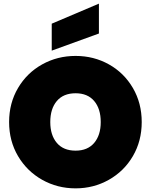

<svg xmlns="http://www.w3.org/2000/svg" viewBox="-20 -1027 828 1054"><path d="M30 -357Q30 -461 79 -544Q128 -627 211.5 -673.5Q295 -720 395 -720Q495 -720 578 -673.5Q661 -627 709.5 -544Q758 -461 758 -357Q758 -253 709.5 -170Q661 -87 577.5 -40Q494 7 395 7Q295 7 211.5 -40Q128 -87 79 -170Q30 -253 30 -357ZM533 -357Q533 -430 497 -472.5Q461 -515 395 -515Q328 -515 292 -472.5Q256 -430 256 -357Q256 -285 292 -242.5Q328 -200 395 -200Q461 -200 497 -242.5Q533 -285 533 -357ZM523 -843 264 -749V-897L523 -1007Z"/></svg>

Font: Poppins Black A&M
Style: Regular
Weight: 900
Designer: Ninad Kale (Devanagari), Jonny Pinhorn (Latin)
Foundry: Indian Type Foundry
Version: 4.004